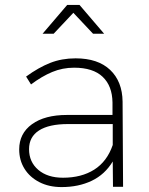

<svg xmlns="http://www.w3.org/2000/svg" viewBox="-20 -759 606 780"><path d="M439 0 438 -103Q406 -50 352.5 -24.5Q299 1 230 1Q179 1 140 -19Q101 -39 79.5 -73.5Q58 -108 58 -152Q58 -217 110 -254.5Q162 -292 252 -292H437V-343Q436 -410 397 -447Q358 -484 281 -484Q234 -484 192 -466.5Q150 -449 106 -416L86 -448Q137 -485 184 -503.5Q231 -522 287 -522Q378 -522 427.5 -475Q477 -428 478 -346L480 0ZM438 -170V-255H256Q179 -255 138.5 -229Q98 -203 98 -153Q98 -101 135.5 -69Q173 -37 236 -37Q311 -37 363 -70Q415 -103 438 -170ZM403 -622H358L278 -707L198 -622H153L253 -739H303Z"/></svg>

Font: Argentum Sans ExtraLight
Style: Regular
Weight: 275
Designer: Julieta Ulanovsky (Modified by Cristiano Sobral)
Foundry: Julieta Ulanovsky
Version: Version 1.000; ttfautohint (v1.5.65-e2d9)